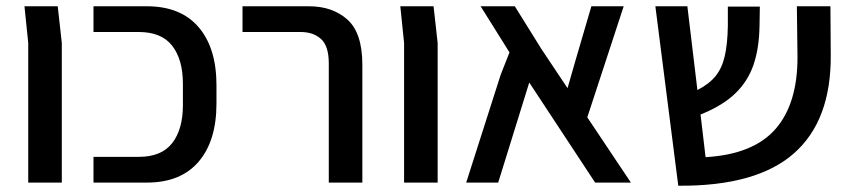

<svg xmlns="http://www.w3.org/2000/svg" viewBox="-20 -582 2716 612"><path d="M70 0V-445L58 -562H164L177 -445V0Z M278 0V-82H422Q495 -82 529 -126Q563 -170 563 -247V-315Q563 -392 529 -436Q495 -480 422 -480H278V-562H448Q556 -562 613 -495.5Q670 -429 670 -310V-252Q670 -133 613 -66.5Q556 0 448 0Z M1028 0V-380Q1028 -435 1003.5 -457.5Q979 -480 938 -480H753V-562H965Q1040 -562 1087.5 -519.5Q1135 -477 1135 -375V0Z M1268 0V-445L1256 -562H1362L1375 -445V0Z M1991 0H1877L1667 -319L1568 0H1466L1576 -344L1604 -415L1512 -562H1621L1705 -427L1789 -301L1814 -388L1865 -562H1968L1852 -208Z M2142 10 2069 -562H2171L2203 -295Q2240 -314 2260.5 -339Q2281 -364 2290 -402.5Q2299 -441 2300 -499V-561H2402L2401 -501Q2400 -429 2382 -376Q2364 -323 2323.5 -284Q2283 -245 2213 -217L2229 -81Q2382 -90 2452.5 -171.5Q2523 -253 2522 -403L2520 -562H2627L2628 -408Q2630 -198 2510.5 -93Q2391 12 2142 10Z"/></svg>

Font: Assistant SemiBold
Style: Regular
Weight: 600
Designer: Hebrew By Ben Nathan, Latin by Paul Hunt
Version: Version 3.000